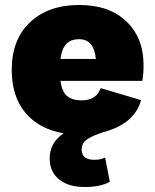

<svg xmlns="http://www.w3.org/2000/svg" viewBox="-20 -530 620 769"><path d="M555 -269Q555 -231 550 -206H222Q228 -163 248.5 -145.5Q269 -128 307 -128Q366 -128 383 -177L545 -129Q519 -34 395 -1Q348 14 327.5 29Q307 44 307 69Q307 110 358 110Q384 110 401 101L420 198Q383 219 319 219Q254 219 216.5 188.5Q179 158 179 105Q179 41 235 4Q136 -13 81.5 -78.5Q27 -144 27 -250Q27 -372 100.5 -441Q174 -510 297 -510Q418 -510 486.5 -444Q555 -378 555 -269ZM297 -373Q264 -373 246 -354.5Q228 -336 222 -294H364Q356 -373 297 -373Z"/></svg>

Font: Elaine Sans ExtraBold
Style: Regular
Weight: 800
Designer: Wei Huang
Foundry: Wei Huang
Version: Version 2.001;December 24, 2019;FontCreator 12.0.0.2547 64-b